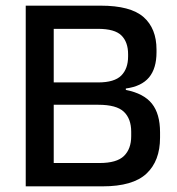

<svg xmlns="http://www.w3.org/2000/svg" viewBox="-20 -659 626 679"><path d="M140.5 0V-82.5H332Q393 -82.5 418.5 -107.5Q444 -132.5 444 -177.5V-193Q444 -239 418 -263.8Q392 -288.5 328 -288.5H140V-367.5H327Q384.5 -367.5 408.8 -391.8Q433 -416 433 -459.5V-467.5Q433 -510 409.5 -533.5Q386 -557 326.5 -557H138.5V-639H336Q441.5 -639 487.5 -598.8Q533.5 -558.5 533.5 -483.5V-474.5Q533.5 -417 507 -385.2Q480.5 -353.5 425 -346V-341Q488.5 -328.5 517.2 -292.5Q546 -256.5 546 -191V-172Q546 -90 498 -45Q450 0 342.5 0ZM71 0V-639H170V0Z"/></svg>

Font: Anek Telugu Medium Medium
Style: Regular
Weight: 500
Version: Version 1.003